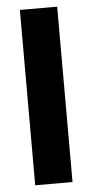

<svg xmlns="http://www.w3.org/2000/svg" viewBox="-52 -737 368 769"><g transform="rotate(-5 132.0 -352.5)"><path d="M58 0V-705H208V0Z"/></g></svg>

Font: Nunito Sans 12pt ExtraLight
Style: Weight 830 Width 84 Optical size 12.0 YTLC 445
Weight: 830
Width: 4
Designer: Vernon Adams
Foundry: Vernon Adams
Version: Version 3.101;gftools[0.9.27]